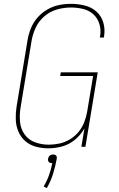

<svg xmlns="http://www.w3.org/2000/svg" viewBox="-20 -763 616 998"><path d="M232 8Q267 8 303.5 -2Q340 -12 370 -37Q400 -62 419 -96L403 0H424L488 -387H296L293 -368H464L433 -182Q428 -154 417.5 -127Q407 -100 388 -77Q369 -54 343 -38.5Q317 -23 289 -17Q261 -11 233 -11Q196 -11 162 -23.5Q128 -36 107.5 -65Q87 -94 84 -131Q81 -168 87 -205L144 -550Q150 -586 166 -620Q182 -654 211.5 -679Q241 -704 277 -714Q313 -724 348 -724Q381 -724 412 -716.5Q443 -709 465.5 -688.5Q488 -668 497 -637Q506 -606 500 -574Q500 -571 499 -568H520L521 -575Q527 -611 517 -645.5Q507 -680 481 -703Q455 -726 420 -734.5Q385 -743 348 -743Q317 -743 285.5 -736.5Q254 -730 225 -713Q196 -696 174 -670.5Q152 -645 140 -614.5Q128 -584 123 -553L66 -208Q61 -175 62 -142Q63 -109 75.5 -79.5Q88 -50 111.5 -29.5Q135 -9 166.5 -0.5Q198 8 232 8ZM223 215Q244 179 256 140Q268 101 275 62Q276 56 274.5 50.5Q273 45 267.5 42.5Q262 40 256 40Q250 40 244 42.5Q238 45 234.5 50.5Q231 56 230 62Q229 68 230.5 73.5Q232 79 237.5 82Q243 85 249 85Q250 85 252 84Q246 116 235 147Q224 178 207 206Z"/></svg>

Font: Iosevka Sparkle Thin Oblique
Style: Regular
Weight: 100
Italic angle: -9°
Designer: Belleve Invis
Foundry: Belleve Invis
Version: Version 4.5.0; ttfautohint (v1.8.3)